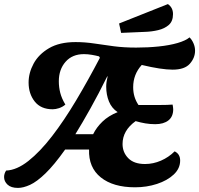

<svg xmlns="http://www.w3.org/2000/svg" viewBox="-67 -896 975 940"><path d="M21 24Q-13 24 -30 8Q-47 -8 -47 -29Q-47 -46 -37 -61Q15 -63 72 -108Q129 -153 188 -229.5Q247 -306 306 -405Q365 -504 422 -613L418 -620Q403 -624 383 -627.5Q363 -631 344 -631Q287 -631 254 -593.5Q221 -556 221 -498Q221 -469 228 -441.5Q235 -414 253 -384Q239 -372 222 -366.5Q205 -361 191 -361Q133 -361 103 -399Q73 -437 73 -492Q73 -539 97.5 -584.5Q122 -630 173 -660Q224 -690 303 -690Q349 -690 395 -683Q441 -676 490.5 -669.5Q540 -663 599 -663Q657 -663 710 -668.5Q763 -674 802.5 -685.5Q842 -697 861 -713Q873 -701 880.5 -683.5Q888 -666 888 -648Q888 -613 862.5 -584Q837 -555 778 -555Q723 -555 627 -578Q585 -532 585 -469Q585 -420 611 -382H688Q698 -382 715.5 -382Q733 -382 750.5 -382.5Q768 -383 778 -384Q779 -378 780 -372Q781 -366 781 -361Q781 -325 757.5 -306.5Q734 -288 693 -288Q668 -288 644.5 -292Q621 -296 597 -303Q533 -257 533 -191Q533 -150 561 -121.5Q589 -93 643 -93Q683 -93 721 -109.5Q759 -126 788 -155Q815 -142 815 -110Q815 -71 783.5 -41.5Q752 -12 701.5 4.5Q651 21 594 21Q487 21 426.5 -27.5Q366 -76 369 -164H252Q198 -88 155.5 -47Q113 -6 80 9Q47 24 21 24ZM302 -239H389Q405 -272 434.5 -300.5Q464 -329 509 -347Q480 -366 466.5 -399Q453 -432 453 -472Q453 -494 460 -522H458Q416 -437 376 -365.5Q336 -294 302 -239ZM526 -735 516 -781 755 -876Q780 -859 780 -827Q780 -792 759.5 -774Q739 -756 707.5 -748.5Q676 -741 643 -740Z"/></svg>

Font: Sansita Swashed SemiBold
Style: Regular
Weight: 600
Designer: Pablo Cosgaya
Foundry: Omnibus-Type
Version: Version 1.003; ttfautohint (v1.8.3)